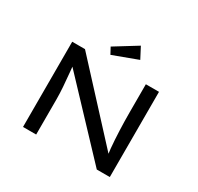

<svg xmlns="http://www.w3.org/2000/svg" viewBox="-188 -1143 1406 1366"><g transform="rotate(30 514.5 -460.0)"><path d="M642 -830 595 -920 412 -807 440 -755ZM266 0V-291C266 -351 260 -426 252 -506C251 -520 249 -534 248 -547L764 0H871V-700H763V-470C763 -374 767 -267 775 -180C777 -166 779 -152 780 -139L263 -700H158V0Z"/></g></svg>

Font: Lexend Peta
Style: Regular
Weight: 400
Designer: Bonnie Shaver-Troup, Thomas Jockin
Foundry: Lexend
Version: Version 1.007